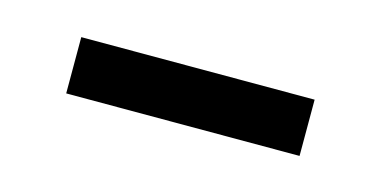

<svg xmlns="http://www.w3.org/2000/svg" viewBox="-26 -749 362 182"><g transform="rotate(15 154.5 -657.5)"><path d="M40 -685.1H269V-629.9H40Z"/></g></svg>

Font: LT Superior Serif
Style: Regular
Weight: 400
Designer: Daniel Lyons
Foundry: LyonsType
Version: Version 2.120;FEAKit 1.0